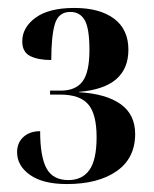

<svg xmlns="http://www.w3.org/2000/svg" viewBox="-20 -843 388 483"><path d="M148 -380Q88 -380 55.5 -403Q23 -426 23 -460Q23 -484 39 -498.5Q55 -513 81 -513Q81 -449 97 -419.5Q113 -390 152 -390Q187 -390 205 -415.5Q223 -441 223 -498Q223 -556 202 -580.5Q181 -605 132 -605H106V-615H133Q170 -615 187.5 -638Q205 -661 205 -717Q205 -772 193 -792.5Q181 -813 157 -813Q127 -813 118 -782.5Q109 -752 109 -692Q76 -692 56 -702Q36 -712 36 -739Q36 -774 69.5 -798.5Q103 -823 167 -823Q231 -823 267 -796Q303 -769 303 -718Q303 -622 179 -612V-611Q247 -607 283.5 -581Q320 -555 320 -506Q320 -445 273.5 -412.5Q227 -380 148 -380Z"/></svg>

Font: Noto Serif Display Condensed
Style: Bold
Weight: 700
Width: 3
Designer: Monotype Design Team
Foundry: Monotype Imaging Inc.
Version: Version 2.009